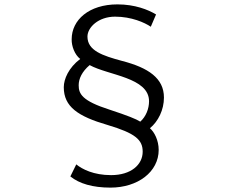

<svg xmlns="http://www.w3.org/2000/svg" viewBox="-20 -794 1040 876"><path d="M668 -672 692 -728C656 -750 595 -774 516 -774C386 -774 307 -703 307 -615C306 -584 321 -544 346 -525C293 -485 271 -433 271 -396C271 -307 336 -263 470 -224C598 -186 631 -156 631 -102C631 -42 577 5 487 5C407 5 355 -22 328 -44L301 11C342 44 403 62 484 62C609 62 704 -10 704 -110C704 -154 684 -192 664 -209C702 -240 728 -293 728 -349C728 -437 657 -485 537 -516C448 -540 379 -563 379 -627C379 -669 429 -718 505 -718C580 -718 640 -691 668 -672ZM339 -405C339 -435 354 -467 389 -497C474 -450 660 -441 660 -332C660 -298 646 -262 620 -239C601 -251 564 -266 479 -294C354 -334 339 -366 339 -405Z"/></svg>

Font: Source Han Sans JP Normal
Style: Regular
Weight: 350
Designer: Ryoko NISHIZUKA 西塚涼子 (kana, bopomofo & ideographs); Paul D. Hunt (Latin, Greek & Cyrillic); Sandoll Communications 산돌커뮤니
Foundry: Adobe
Version: Version 2.002;hotconv 1.0.116;makeotfexe 2.5.65601